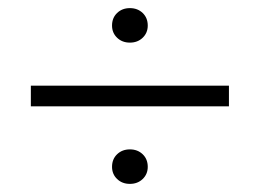

<svg xmlns="http://www.w3.org/2000/svg" viewBox="-20 -559 640 473"><path d="M344 -496Q344 -478 331.5 -466Q319 -454 300 -454Q281 -454 268.5 -466Q256 -478 256 -496Q256 -515 268.5 -527Q281 -539 300 -539Q319 -539 331.5 -527Q344 -515 344 -496ZM56 -348H544V-297H56ZM344 -148Q344 -130 331.5 -118Q319 -106 300 -106Q281 -106 268.5 -118Q256 -130 256 -148Q256 -167 268.5 -179Q281 -191 300 -191Q319 -191 331.5 -179Q344 -167 344 -148Z"/></svg>

Font: Post Grotesk Light
Style: Light
Weight: 300
Version: Version 1.0